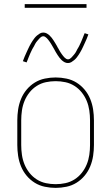

<svg xmlns="http://www.w3.org/2000/svg" viewBox="-20 -904 540 932"><path d="M250 8Q224 8 197.5 2.5Q171 -3 148.5 -17Q126 -31 109 -51.5Q92 -72 82 -96.5Q72 -121 68 -147.5Q64 -174 64 -200V-320Q64 -346 68 -372.5Q72 -399 82 -423.5Q92 -448 109 -468.5Q126 -489 148.5 -503Q171 -517 197.5 -522.5Q224 -528 250 -528Q276 -528 302.5 -522.5Q329 -517 351.5 -503Q374 -489 391 -468.5Q408 -448 418 -423.5Q428 -399 432 -372.5Q436 -346 436 -320V-200Q436 -174 432 -147.5Q428 -121 418 -96.5Q408 -72 391 -51.5Q374 -31 351.5 -17Q329 -3 302.5 2.5Q276 8 250 8ZM250 -10Q274 -10 297.5 -15Q321 -20 341.5 -33Q362 -46 377 -65Q392 -84 401 -106Q410 -128 413.5 -152Q417 -176 417 -200V-320Q417 -344 413.5 -368Q410 -392 401 -414Q392 -436 377 -455Q362 -474 341.5 -487Q321 -500 297.5 -505Q274 -510 250 -510Q226 -510 202.5 -505Q179 -500 158.5 -487Q138 -474 123 -455Q108 -436 99 -414Q90 -392 86.5 -368Q83 -344 83 -320V-200Q83 -176 86.5 -152Q90 -128 99 -106Q108 -84 123 -65Q138 -46 158.5 -33Q179 -20 202.5 -15Q226 -10 250 -10ZM310 -598Q301 -598 293.5 -602Q286 -606 280 -611.5Q274 -617 269 -623.5Q264 -630 259.5 -637Q255 -644 250.5 -651.5Q246 -659 242 -667Q239 -672 236.5 -676.5Q234 -681 231 -686Q228 -691 225.5 -695Q223 -699 220 -703Q217 -707 214 -711Q211 -715 207.5 -718.5Q204 -722 199.5 -725Q195 -728 190 -728Q185 -728 181 -725.5Q177 -723 174 -720Q171 -717 168 -713.5Q165 -710 161 -705.5Q157 -701 155.5 -698.5Q154 -696 152 -693Q150 -690 148.5 -686.5Q147 -683 145 -679.5Q143 -676 140.5 -672Q138 -668 136 -664Q134 -660 132 -655.5Q130 -651 127.5 -646Q125 -641 123 -635.5Q121 -630 118.5 -624.5Q116 -619 114 -613Q112 -607 109 -601L91 -607Q95 -619 99.5 -629Q104 -639 108 -648Q112 -657 116 -665.5Q120 -674 123.5 -681Q127 -688 131 -694.5Q135 -701 138.5 -706.5Q142 -712 147.5 -719Q153 -726 159.5 -731.5Q166 -737 173.5 -741.5Q181 -746 190 -746Q199 -746 206.5 -742Q214 -738 220 -732.5Q226 -727 231 -720.5Q236 -714 240.5 -707Q245 -700 249.5 -692.5Q254 -685 258 -678V-677Q261 -673 263.5 -668Q266 -663 269 -658Q272 -653 274.5 -649Q277 -645 280 -641Q283 -637 286 -633Q289 -629 292.5 -625.5Q296 -622 300.5 -619Q305 -616 310 -616Q315 -616 319 -618.5Q323 -621 326 -624Q329 -627 332 -630.5Q335 -634 339 -638.5Q343 -643 344.5 -645.5Q346 -648 348 -651Q350 -654 351.5 -657.5Q353 -661 355 -664.5Q357 -668 359.5 -672Q362 -676 364 -680Q366 -684 368 -688.5Q370 -693 372.5 -698Q375 -703 377 -708.5Q379 -714 381.5 -719.5Q384 -725 386 -731Q388 -737 391 -743L409 -737Q405 -725 400.5 -715Q396 -705 392 -696Q388 -687 384 -678.5Q380 -670 376.5 -663Q373 -656 369 -649.5Q365 -643 361.5 -637.5Q358 -632 352.5 -625Q347 -618 340.5 -612.5Q334 -607 326.5 -602.5Q319 -598 310 -598ZM100 -866V-884H400V-866Z"/></svg>

Font: Iosevka SS04 Thin
Style: Regular
Weight: 100
Monospace: yes
Designer: Belleve Invis
Foundry: Belleve Invis
Version: Version 19.0.0; ttfautohint (v1.8.4)